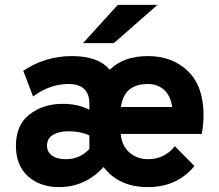

<svg xmlns="http://www.w3.org/2000/svg" viewBox="-20 -752 896 784"><path d="M461 -732H623L445 -576H319ZM221 12Q144 12 94.5 -32Q45 -76 45 -157Q45 -242 101 -285Q157 -328 235 -328Q299 -328 345 -304V-328Q345 -409 260 -409Q183 -409 115 -358L75 -463Q165 -523 274 -523Q382 -523 428 -467Q484 -523 584 -523Q684 -523 747.5 -461.5Q811 -400 811 -282Q811 -246 804 -205H473Q477 -157 508.5 -129.5Q540 -102 584 -102Q652 -102 694 -155L774 -74Q703 12 584 12Q465 12 403 -70Q328 12 221 12ZM683 -315Q677 -360 650.5 -384.5Q624 -409 584 -409Q486 -409 474 -315ZM249 -102Q307 -102 345 -144V-199Q309 -216 260 -216Q221 -216 196.5 -201.5Q172 -187 172 -157Q172 -132 192 -117Q212 -102 249 -102Z"/></svg>

Font: OVRPSS Recut ExtraBold
Style: Regular
Weight: 800
Designer: Giant Group
Foundry: Giant Group
Version: Version 1.001;hotconv 1.0.109;makeotfexe 2.5.65596